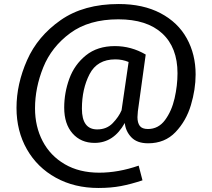

<svg xmlns="http://www.w3.org/2000/svg" viewBox="-20 -721 1054 954"><path d="M952 -351Q952 -277 928.5 -198.5Q905 -120 852 -64.5Q799 -9 716 -9Q661 -9 632.5 -39Q604 -69 600 -110Q545 -11 450 -11Q382 -11 340.5 -58Q299 -105 299 -186Q299 -260 324.5 -330Q350 -400 407 -446Q464 -492 551 -492Q632 -492 704 -450L665 -168Q663 -148 663 -139Q663 -111 674.5 -95.5Q686 -80 715 -80Q767 -80 800 -124.5Q833 -169 847.5 -232.5Q862 -296 862 -357Q862 -485 786 -555Q710 -625 568 -625Q422 -625 329 -556.5Q236 -488 195 -386.5Q154 -285 154 -183Q154 -92 192 -19.5Q230 53 302 95Q374 137 473 137Q568 137 669 102L688 175Q631 194 581 203.5Q531 213 469 213Q350 213 257.5 162Q165 111 113.5 20.5Q62 -70 62 -185Q62 -303 114.5 -422Q167 -541 281.5 -621Q396 -701 570 -701Q691 -701 777.5 -655.5Q864 -610 908 -530.5Q952 -451 952 -351ZM584 -173 619 -413Q588 -426 553 -426Q463 -426 425 -352.5Q387 -279 387 -181Q387 -78 463 -78Q510 -78 540 -109Q570 -140 584 -173Z"/></svg>

Font: FiraGO
Style: Italic
Weight: 400
Italic angle: -8°
Designer: bBox Type GmbH
Foundry: bBox Type GmbH
Version: Version 1.001